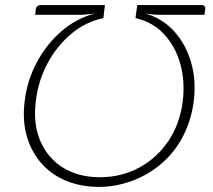

<svg xmlns="http://www.w3.org/2000/svg" viewBox="-20 -726 838 754"><path d="M368 8Q301 8 243.5 -14.5Q186 -37 146 -81Q106 -124 86.5 -187Q67 -250 77 -330Q87 -411 125 -482Q163 -553 221.5 -603.5Q280 -654 352 -673Q336 -671 322 -669.5Q308 -668 301 -668H118L121 -691Q122 -698 127 -702Q132 -706 139 -706H392L386 -655Q315 -640 258.5 -592Q202 -544 166 -476Q130 -408 121 -331Q109 -240 138.5 -172Q168 -104 228.5 -67Q289 -30 372 -30Q456 -30 526 -67.5Q596 -105 641.5 -172.5Q687 -240 698 -331Q707 -409 687.5 -477Q668 -545 623.5 -592.5Q579 -640 512 -655L519 -706H772Q779 -706 783 -702Q787 -698 786 -691L783 -668H600Q590 -668 576 -669.5Q562 -671 550 -673Q618 -654 664 -603Q710 -552 730.5 -481Q751 -410 741 -330Q732 -256 699 -191.5Q666 -127 611 -81Q560 -38 496.5 -15Q433 8 368 8Z"/></svg>

Font: Aleo ExtraLight
Style: Italic
Weight: 250
Italic angle: -7°
Designer: Alessio Laiso
Foundry: Alessio Laiso
Version: Version 2.001;gftools[0.9.29]